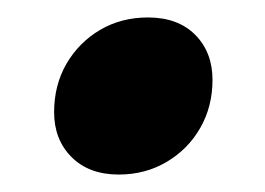

<svg xmlns="http://www.w3.org/2000/svg" viewBox="-20 -362 304 220"><path d="M149.5 -342Q184 -342 203.8 -322Q223.5 -302 223.5 -270.5Q223.5 -240 209.5 -215.5Q195.5 -191 171 -176.5Q146.5 -162 116 -162Q82 -162 62 -182Q42 -202 42 -233.5Q42 -264.5 56.2 -289Q70.5 -313.5 94.8 -327.8Q119 -342 149.5 -342Z"/></svg>

Font: Newsreader 60pt
Style: Bold Italic
Weight: 700
Italic angle: -17°
Designer: Hugues Gentile
Foundry: Production Type
Version: Version 1.003